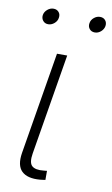

<svg xmlns="http://www.w3.org/2000/svg" viewBox="-84 -765 475 812"><g transform="rotate(10 154.0 -359.5)"><path d="M147.5 1.5Q93.8 5.9 69.1 -18.1Q44.4 -42 53.2 -96.7L126 -535.6H169.9L98.1 -102.5Q91.3 -62 106.2 -48.6Q121.1 -35.2 156.2 -39.1Q162.1 -39.6 164.3 -39.8Q166.5 -40 170.4 -40.5V-1.5Q166 -1 159.9 0Q153.8 1 147.5 1.5ZM267.6 -651.9Q252.9 -651.9 244.6 -662.1Q236.3 -672.4 238.8 -686.5Q240.7 -700.7 252.7 -710.7Q264.6 -720.7 278.8 -720.7Q293.5 -720.7 301.5 -710.9Q309.6 -701.2 307.6 -686.5Q305.2 -672.4 293.5 -662.1Q281.7 -651.9 267.6 -651.9ZM67.4 -651.9Q53.2 -651.9 44.9 -662.1Q36.6 -672.4 38.6 -686.5Q41 -700.7 53 -710.7Q64.9 -720.7 79.1 -720.7Q93.3 -720.7 101.6 -710.9Q109.9 -701.2 107.4 -686.5Q105.5 -672.4 93.5 -662.1Q81.5 -651.9 67.4 -651.9Z"/></g></svg>

Font: Inter 20pt ExtraLight
Style: Italic
Weight: 250
Italic angle: -9.3988°
Version: Version 4.001;git-66647c0bb